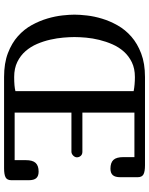

<svg xmlns="http://www.w3.org/2000/svg" viewBox="88 -838 749 966"><g transform="rotate(90 463.0 -354.5)"><path d="M367.2 -50.8Q414.1 -50.8 438 -57.1V-651.9Q420.9 -655.3 403.1 -656.7Q385.3 -658.2 367.2 -658.2Q324.2 -658.2 292.7 -642.8Q261.2 -627.4 239 -602.5Q216.8 -577.6 202.6 -545.4Q188.5 -513.2 180.2 -479.2Q171.9 -445.3 168.9 -412.6Q166 -379.9 166 -354Q166 -330.1 168.7 -298.3Q171.4 -266.6 179 -232.9Q186.5 -199.2 200.4 -166.5Q214.4 -133.8 236.6 -108.2Q258.8 -82.5 291 -66.7Q323.2 -50.8 367.2 -50.8ZM828.1 -535.2Q798.3 -535.2 784.2 -550Q770 -564.9 770 -600.1V-655.8H545.9V-394H743.2Q756.3 -394 763.7 -385.7Q771 -377.4 771 -366.2Q771 -361.3 768.6 -356.4Q766.1 -351.6 762.2 -347.7Q758.3 -343.8 753.2 -341.3Q748 -338.9 743.2 -338.9H545.9V-53.2H785.2V-108.9Q785.2 -144 799.3 -158.9Q813.5 -173.8 842.8 -173.8Q865.2 -173.8 875.7 -162.1Q886.2 -150.4 886.2 -124V-37.1Q886.2 -15.1 871.8 -7.6Q857.4 0 826.2 0H367.2Q297.4 0 246.8 -19.3Q196.3 -38.6 161.4 -69.8Q126.5 -101.1 105.2 -140.1Q84 -179.2 72.5 -218.5Q61 -257.8 57.1 -293.7Q53.2 -329.6 53.2 -354Q53.2 -380.4 57.4 -417Q61.5 -453.6 73.5 -493.2Q85.4 -532.7 107.2 -571.3Q128.9 -609.9 163.8 -640.4Q198.7 -670.9 248.8 -689.9Q298.8 -709 367.2 -709H811Q842.3 -709 856.7 -701.4Q871.1 -693.8 871.1 -671.9V-585Q871.1 -558.6 860.6 -546.9Q850.1 -535.2 828.1 -535.2Z"/></g></svg>

Font: Marmelad
Style: Regular
Weight: 400
Designer: Manvel Shmavonyan
Foundry: Cyreal (www.cyreal.org)
Version: Version 1.000